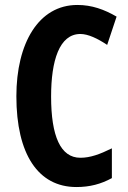

<svg xmlns="http://www.w3.org/2000/svg" viewBox="-20 -744 518 774"><path d="M304 -607C335 -607 373 -589 412 -563L450 -677C400 -706 350 -724 292 -724C135 -724 46 -569 46 -356C46 -122 134 10 288 10C342 10 387 -2 431 -26V-146C382 -122 344 -108 304 -108C224 -108 186 -195 186 -355C186 -499 219 -607 304 -607Z"/></svg>

Font: Noto Sans Malayalam ExtraCondensed
Style: Bold
Weight: 700
Width: 2
Designer: Jelle Bosma - Monotype Design Team
Foundry: Monotype Imaging Inc.
Version: Version 2.104